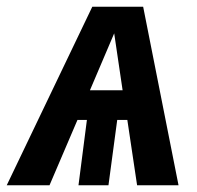

<svg xmlns="http://www.w3.org/2000/svg" viewBox="-59 -550 586 570"><path d="M319 -194H289L263 0H174L199 -194H171L88 0H-39L215 -530H366L471 0H348ZM305 -282 280 -451 208 -282Z"/></svg>

Font: Fira Sans Condensed SemiBold
Style: Italic
Weight: 600
Width: 3
Italic angle: -8°
Designer: bBox Type GmbH & Carrois Corporate GbR & Edenspiekermann AG
Foundry: bBox Type GmbH & Carrois Corporate GbR & Edenspiekermann AG
Version: Version 4.301